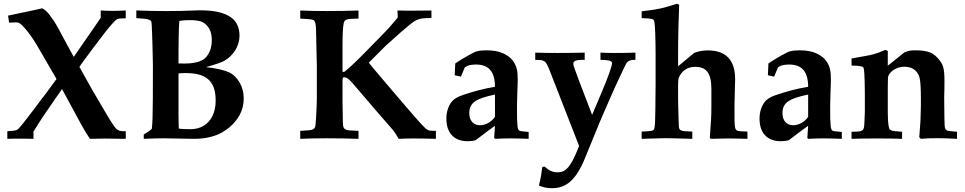

<svg xmlns="http://www.w3.org/2000/svg" viewBox="-20 -739 5135 1022"><path d="M19 0V-40.5Q35.6 -42 45.2 -42.7Q54.7 -43.5 59.8 -44.4Q64.9 -45.4 67.4 -46.6Q69.8 -47.9 72.8 -49.3Q76.7 -51.8 83.3 -59.1Q89.8 -66.4 100.8 -79.8Q111.8 -93.3 127.4 -114Q143.1 -134.8 165 -163.1Q184.1 -188 196 -204.6Q208 -221.2 214.4 -228L280.8 -318.4L179.2 -493.7Q166.5 -515.6 152.6 -535.9Q138.7 -556.2 125.5 -572.8Q112.3 -589.4 101.1 -600.8Q89.8 -612.3 82.5 -616.2Q78.6 -618.7 73.7 -619.1Q68.8 -619.6 64 -620.1Q60.1 -620.1 51.3 -619.6Q42.5 -619.1 28.3 -618.2L22.9 -655.8L149.9 -682.6Q165.5 -686 179.2 -689Q192.9 -691.9 205.1 -694.8Q212.4 -690.4 218.5 -686Q224.6 -681.6 230 -676Q235.4 -670.4 241.2 -663.3Q247.1 -656.2 253.4 -646Q259.8 -637.7 265.1 -630.1Q270.5 -622.6 277.1 -611.3Q283.7 -600.1 293.2 -582.8Q302.7 -565.4 317.4 -537.6L372.6 -436L516.1 -644V-683.1Q538.6 -682.1 554.9 -681.6Q571.3 -681.2 581.5 -681.2Q590.8 -681.2 607.7 -681.6Q624.5 -682.1 649.4 -683.1V-641.6Q633.3 -641.1 623.8 -640.9Q614.3 -640.6 607.2 -638.2Q600.1 -635.7 593.8 -629.9Q587.4 -624 577.6 -612.8Q544.9 -576.7 471.2 -477.1L415.5 -401.9L402.8 -383.3Q401.9 -384.8 406.2 -376.7Q410.6 -368.7 418 -355.5Q425.3 -342.3 434.3 -326.2Q443.4 -310.1 451.4 -295.7Q459.5 -281.2 465.3 -270.8Q471.2 -260.3 472.7 -257.8L535.2 -151.4Q549.8 -126.5 559.1 -111.3Q568.4 -96.2 574.2 -86.9Q580.1 -77.6 584.5 -71.5Q588.9 -65.4 594.2 -58.6Q599.6 -51.8 606 -48.1Q612.3 -44.4 618.4 -42.7Q624.5 -41 629.9 -40.8Q635.3 -40.5 638.2 -40.5H649.4V0Q549.8 -1.5 537.6 -1.5Q502.4 -1.5 459 0Q451.7 -9.8 439.5 -29.5Q427.2 -49.3 411.1 -78.6L310.1 -265.1Q306.6 -259.8 298.6 -248.3Q290.5 -236.8 280.5 -222.4Q270.5 -208 259.5 -191.9Q248.5 -175.8 238.8 -161.9Q229 -147.9 221.7 -137.2Q214.4 -126.5 211.4 -122.1Q200.2 -105.5 187 -84.7Q173.8 -64 158.2 -38.6V0Q138.7 -0.5 122.3 -0.7Q106 -1 91.8 -1Q64 -1 46.1 -0.7Q28.3 -0.5 19 0Z M745.1 0V-22.9Q757.8 -30.8 768.8 -38.1Q779.8 -45.4 788.1 -53.2Q789.6 -65.4 790.5 -80.1Q791.5 -94.7 792 -111.8Q793 -147.5 793.5 -211.7Q793.9 -275.9 793.9 -371.1Q793.9 -381.3 793.7 -402.8Q793.5 -424.3 792.7 -451.2Q792 -478 791.3 -506.8Q790.5 -535.6 789.6 -560.1Q788.6 -584.5 787.8 -601.6Q787.1 -618.7 786.1 -621.6Q784.7 -627 780.8 -630.1Q776.9 -633.3 768.1 -635.7Q759.3 -638.2 744.4 -639.6Q729.5 -641.1 705.6 -642.6V-683.1Q710.9 -683.6 716.6 -683.3Q722.2 -683.1 728 -682.6L795.4 -680.7Q798.3 -680.7 810.1 -680.7Q821.8 -680.7 835.2 -680.4Q848.6 -680.2 861.1 -680.2Q873.5 -680.2 877.9 -680.2Q916.5 -680.2 944.1 -680.9Q971.7 -681.6 991.5 -682.4Q1011.2 -683.1 1024.4 -683.6Q1037.6 -684.1 1046.4 -684.1Q1104.5 -684.1 1144.5 -674.3Q1184.6 -664.6 1209 -647Q1233.4 -629.4 1244.1 -604.5Q1254.9 -579.6 1254.9 -548.8Q1254.9 -528.3 1248.8 -508.3Q1242.7 -488.3 1231.7 -470.7Q1220.7 -453.1 1205.6 -438.7Q1190.4 -424.3 1172.4 -414.6Q1149.9 -402.3 1076.7 -381.8Q1122.1 -376.5 1152.6 -369.1Q1183.1 -361.8 1200.2 -353.5Q1217.3 -345.2 1231.4 -331.1Q1245.6 -316.9 1255.9 -299.1Q1266.1 -281.2 1271.7 -259.8Q1277.3 -238.3 1277.3 -215.3Q1277.3 -166.5 1255.9 -127.4Q1234.4 -88.4 1200.2 -60.5Q1183.6 -46.9 1164.6 -35.6Q1145.5 -24.4 1122.8 -16.6Q1100.1 -8.8 1073 -4.4Q1045.9 0 1012.7 0L848.6 -2.9Q809.1 -2.9 745.1 0ZM930.2 -401.4 958.5 -400.9Q992.2 -400.4 1020.3 -406.2Q1048.3 -412.1 1065.9 -424.8Q1084 -438 1095.7 -464.6Q1107.4 -491.2 1107.4 -526.4Q1107.4 -563 1093.3 -586.9Q1079.1 -610.8 1058.1 -621.1Q1037.1 -631.8 992.2 -631.8Q976.6 -631.8 961.9 -630.9Q947.3 -629.9 934.6 -627.9Q933.1 -610.4 932.4 -590.3Q931.6 -570.3 931.2 -546.9L930.2 -471.2ZM932.1 -54.7Q946.3 -51.3 992.7 -51.3Q1022.9 -51.3 1047.9 -61.5Q1072.8 -71.8 1090.6 -91.6Q1108.4 -111.3 1118.2 -139.9Q1127.9 -168.5 1127.9 -205.1Q1127.9 -247.1 1116.9 -274.9Q1106 -302.7 1085.4 -319.3Q1064.9 -335.9 1035.2 -343Q1005.4 -350.1 967.8 -350.1Q958 -350.1 948.5 -349.6Q939 -349.1 930.2 -348.1V-125.5L931.2 -67.4Q931.2 -66.4 931.4 -63.2Q931.6 -60.1 932.1 -54.7Z M2300.3 -42.5V0Q2264.6 -1 2234.6 -1.5Q2204.6 -2 2178.2 -2Q2157.7 -2 2139.2 -1.5Q2120.6 -1 2102.1 0Q2095.2 -12.7 2086.2 -26.6Q2077.1 -40.5 2064 -55.7L1968.8 -165Q1962.9 -172.4 1951.9 -185.1Q1940.9 -197.8 1928.5 -212.4Q1916 -227.1 1902.8 -242.4Q1889.6 -257.8 1878.9 -270.3Q1868.2 -282.7 1861.3 -290.8Q1854.5 -298.8 1854 -299.3Q1838.4 -316.4 1829.6 -322Q1820.8 -327.6 1814 -327.6Q1812 -327.6 1810.1 -327.6Q1808.1 -327.6 1806.6 -326.2Q1805.2 -324.7 1804.2 -321.3Q1803.2 -317.9 1803.2 -311V-201.2L1804.7 -104.5Q1804.7 -88.4 1805.4 -78.4Q1806.2 -68.4 1808.3 -62.5Q1810.5 -56.6 1814.2 -53.5Q1817.9 -50.3 1824.2 -47.9Q1829.1 -45.9 1844.7 -44.7Q1860.4 -43.5 1888.2 -42.5V0Q1808.6 -2.9 1719.2 -2.9Q1640.6 -2.9 1578.1 0V-42.5Q1609.4 -43.9 1626 -45.7Q1642.6 -47.4 1650.1 -53.2Q1657.7 -59.1 1659.2 -71.8Q1660.6 -84.5 1662.1 -107.9Q1666.5 -180.7 1666.5 -212.4V-389.6L1663.1 -541Q1662.6 -569.8 1661.9 -587.4Q1661.1 -605 1658.9 -615Q1656.7 -625 1652.8 -628.9Q1648.9 -632.8 1643.1 -634.3Q1632.3 -637.2 1578.1 -640.1V-683.1Q1640.6 -680.2 1719.7 -680.2Q1808.6 -680.2 1888.2 -683.1V-640.1Q1864.3 -639.6 1849.6 -638.7Q1835 -637.7 1826.7 -635.3Q1818.4 -632.8 1814.7 -627.7Q1811 -622.6 1809.1 -613.8Q1803.2 -582.5 1803.2 -493.2V-358.4L1811 -355Q1835 -373.5 1865.7 -403.1Q1896.5 -432.6 1937 -474.1L2006.3 -544.9Q2023.4 -562.5 2035.2 -574.7Q2046.9 -586.9 2053.7 -594.7L2096.7 -645Q2096.7 -646.5 2096.9 -647.9Q2097.2 -649.4 2097.2 -651.4Q2097.2 -656.7 2096.7 -664.8Q2096.2 -672.9 2095.2 -683.1Q2120.1 -682.6 2136.7 -682.4Q2153.3 -682.1 2161.6 -682.1L2276.4 -683.1V-643.6Q2252.9 -643.1 2237.3 -641.8Q2221.7 -640.6 2209.5 -637Q2197.3 -633.3 2186 -626Q2174.8 -618.7 2159.7 -606.4Q2144.5 -594.2 2113.8 -567.6Q2083 -541 2035.6 -498L1942.9 -405.3Q1954.6 -390.6 1971.9 -370.1Q1989.3 -349.6 2012.7 -321.8L2119.6 -196.3Q2157.2 -152.3 2182.1 -123.8Q2207 -95.2 2220.2 -81.1Q2233.9 -66.4 2241.9 -58.6Q2250 -50.8 2257.8 -47.1Q2265.6 -43.5 2274.9 -43Q2284.2 -42.5 2300.3 -42.5Z M2793.9 -36.6V0Q2765.6 -1 2741 -1.7Q2716.3 -2.4 2694.3 -2.4Q2673.8 -2.4 2654.1 -1.7Q2634.3 -1 2614.7 0L2610.4 -5.4L2614.7 -69.3Q2606.4 -64 2580.6 -44.9Q2554.7 -25.9 2511.2 7.8Q2491.2 12.7 2469.2 12.7Q2416 12.7 2386 -18.3Q2356 -49.3 2356 -108.4Q2356 -128.4 2359.9 -144.8Q2363.8 -161.1 2369.9 -174.1Q2376 -187 2383.3 -196Q2390.6 -205.1 2397.9 -210.4Q2406.2 -216.8 2417.7 -222.7Q2429.2 -228.5 2445.8 -233.9Q2484.4 -247.1 2526.6 -258.3Q2568.8 -269.5 2614.7 -276.9Q2614.7 -336.4 2590.1 -366Q2565.4 -395.5 2513.7 -395.5Q2499 -395.5 2484.1 -393.1Q2469.2 -390.6 2454.1 -380.4L2433.6 -331.1L2400.4 -338.4L2403.3 -401.4Q2420.9 -413.1 2438.7 -424.1Q2456.5 -435.1 2472.4 -443.8Q2488.3 -452.6 2500.2 -458.5Q2512.2 -464.4 2518.1 -465.8Q2538.1 -471.2 2568.8 -471.2Q2622.1 -471.2 2656.5 -455.8Q2690.9 -440.4 2707 -419.4Q2715.3 -409.2 2720.9 -398.2Q2726.6 -387.2 2730 -374.8Q2733.4 -362.3 2734.6 -347.4Q2735.8 -332.5 2735.8 -314Q2735.8 -312.5 2735.6 -303.5Q2735.4 -294.4 2734.9 -281Q2734.4 -267.6 2733.9 -251.2Q2733.4 -234.9 2732.9 -218.5Q2732.4 -202.1 2732.2 -186.8Q2731.9 -171.4 2731.9 -160.6Q2731.9 -127 2732.4 -105.2Q2732.9 -83.5 2734.4 -70.6Q2735.8 -57.6 2738.3 -51.5Q2740.7 -45.4 2744.6 -43.5Q2749 -41 2761.5 -39.8Q2773.9 -38.6 2793.9 -36.6ZM2614.7 -235.8Q2577.6 -228 2551.5 -219.5Q2525.4 -210.9 2509 -199.7Q2492.7 -188.5 2485.4 -173.3Q2478 -158.2 2478 -137.7Q2478 -106.4 2493.7 -89.4Q2509.3 -72.3 2535.6 -72.3Q2546.9 -72.3 2558.1 -75.7Q2569.3 -79.1 2579.8 -85Q2590.3 -90.8 2599.4 -99.1Q2608.4 -107.4 2614.7 -117.2Z M2848.6 249Q2852.5 231 2855.5 218.5Q2858.4 206.1 2859.4 199.2L2866.7 149.9L2879.4 147.5Q2894.5 162.6 2910.9 170.4Q2927.2 178.2 2948.2 178.2Q2960.9 178.2 2972.2 174.8Q2983.4 171.4 2994.6 161.6Q3005.9 151.9 3017.6 133.5Q3029.3 115.2 3043 85L3062.5 38.1L2904.3 -367.7Q2897 -386.2 2891.1 -397Q2885.3 -407.7 2877.4 -412.8Q2869.6 -418 2858.4 -419.2Q2847.2 -420.4 2829.1 -420.4V-459Q2853 -458 2882.1 -457.5Q2911.1 -457 2946.3 -457Q2987.8 -457 3023.9 -457.5Q3060.1 -458 3092.3 -459V-420.4H3081.1H3076.2Q3054.7 -420.4 3043.2 -415.5Q3031.7 -410.6 3031.7 -400.9Q3031.7 -390.6 3036.6 -379.4L3060.5 -313.5L3131.8 -127.4L3174.8 -229Q3207 -304.7 3222.4 -347.9Q3237.8 -391.1 3237.8 -402.8Q3237.8 -408.7 3233.2 -412.1Q3228.5 -415.5 3220.2 -417.2Q3211.9 -418.9 3200.7 -419.4Q3189.5 -419.9 3176.3 -420.4V-459Q3191.9 -458 3211.4 -457.5Q3231 -457 3254.9 -457Q3284.2 -457 3310.8 -457.5Q3337.4 -458 3362.3 -459V-420.4H3354.5H3352.1Q3342.8 -420.4 3333.7 -417.2Q3324.7 -414.1 3316.4 -405.8Q3314.9 -404.3 3310.1 -394.8Q3305.2 -385.3 3298.6 -371.1Q3292 -356.9 3283.9 -339.8Q3275.9 -322.8 3268.1 -306.2Q3260.3 -289.6 3253.4 -274.7Q3246.6 -259.8 3242.7 -250.5Q3214.8 -187.5 3197.8 -148.2Q3180.7 -108.9 3173.3 -91.3L3094.7 100.6Q3060.1 186.5 3018.1 225.1Q2977.5 262.7 2919.4 262.7Q2900.4 262.7 2884.5 259.8Q2868.7 256.8 2848.6 249Z M3958.5 -38.6V0Q3921.9 -1 3897.9 -1.5Q3874 -2 3862.8 -2Q3855 -2 3830.6 -1.5Q3806.2 -1 3763.2 0L3758.3 -4.9L3765.1 -106.9Q3766.6 -134.3 3766.6 -170.9V-265.6Q3766.6 -299.3 3761 -321.8Q3755.4 -344.2 3744.4 -357.9Q3733.4 -371.6 3717.3 -377.4Q3701.2 -383.3 3680.7 -383.3Q3649.9 -383.3 3627.7 -368.4Q3605.5 -353.5 3593.8 -327.1Q3589.4 -317.9 3589.4 -287.1V-225.6Q3589.4 -215.3 3589.6 -199.2Q3589.8 -183.1 3590.3 -165Q3590.8 -147 3591.3 -128.7Q3591.8 -110.4 3592.3 -95.5Q3592.8 -80.6 3593.3 -70.6Q3593.8 -60.5 3594.2 -59.1Q3596.7 -49.3 3603.8 -45.7Q3610.8 -42 3627.4 -40.5L3665 -38.6V0Q3597.7 -2 3561 -2.9Q3524.4 -3.9 3516.6 -3.4L3395.5 0V-38.6Q3417.5 -39.6 3429.9 -40.5Q3442.4 -41.5 3446.3 -42.5Q3453.6 -43.9 3457.5 -46.1Q3461.4 -48.3 3463.6 -58.1Q3465.8 -67.9 3466.8 -89.4Q3467.8 -110.8 3468.3 -151.4Q3469.7 -229 3469.7 -289.6V-447.8Q3469.7 -474.6 3469.2 -504.6Q3468.8 -534.7 3467.8 -560.8Q3466.8 -586.9 3465.3 -605.7Q3463.9 -624.5 3461.4 -628.9Q3459.5 -632.8 3456.8 -635Q3454.1 -637.2 3447.5 -638.7Q3440.9 -640.1 3429 -640.9Q3417 -641.6 3395.5 -642.6V-678.7Q3430.7 -682.6 3455.1 -686.5Q3479.5 -690.4 3495.1 -693.8Q3510.7 -697.3 3533 -703.6Q3555.2 -710 3584.5 -719.2L3595.2 -713.4L3591.3 -597.2Q3590.3 -552.7 3589.8 -512Q3589.4 -471.2 3589.4 -433.1V-386.2L3675.3 -457.5Q3710 -470.7 3746.1 -470.7Q3820.8 -470.7 3856.9 -431.9Q3893.1 -393.1 3893.1 -317.4Q3893.1 -315.9 3892.8 -307.1Q3892.6 -298.3 3892.1 -284.9Q3891.6 -271.5 3891.4 -255.1Q3891.1 -238.8 3890.6 -222.4Q3890.1 -206.1 3889.9 -190.9Q3889.6 -175.8 3889.6 -165Q3889.6 -125.5 3889.9 -102.5Q3890.1 -79.6 3891.6 -67.6Q3893.1 -55.7 3896 -51.3Q3898.9 -46.9 3903.8 -43.9Q3912.1 -39.6 3958.5 -38.6Z M4460.9 -36.6V0Q4432.6 -1 4408 -1.7Q4383.3 -2.4 4361.3 -2.4Q4340.8 -2.4 4321 -1.7Q4301.3 -1 4281.7 0L4277.3 -5.4L4281.7 -69.3Q4273.4 -64 4247.6 -44.9Q4221.7 -25.9 4178.2 7.8Q4158.2 12.7 4136.2 12.7Q4083 12.7 4053 -18.3Q4022.9 -49.3 4022.9 -108.4Q4022.9 -128.4 4026.9 -144.8Q4030.8 -161.1 4036.9 -174.1Q4043 -187 4050.3 -196Q4057.6 -205.1 4064.9 -210.4Q4073.2 -216.8 4084.7 -222.7Q4096.2 -228.5 4112.8 -233.9Q4151.4 -247.1 4193.6 -258.3Q4235.8 -269.5 4281.7 -276.9Q4281.7 -336.4 4257.1 -366Q4232.4 -395.5 4180.7 -395.5Q4166 -395.5 4151.1 -393.1Q4136.2 -390.6 4121.1 -380.4L4100.6 -331.1L4067.4 -338.4L4070.3 -401.4Q4087.9 -413.1 4105.7 -424.1Q4123.5 -435.1 4139.4 -443.8Q4155.3 -452.6 4167.2 -458.5Q4179.2 -464.4 4185.1 -465.8Q4205.1 -471.2 4235.8 -471.2Q4289.1 -471.2 4323.5 -455.8Q4357.9 -440.4 4374 -419.4Q4382.3 -409.2 4387.9 -398.2Q4393.6 -387.2 4397 -374.8Q4400.4 -362.3 4401.6 -347.4Q4402.8 -332.5 4402.8 -314Q4402.8 -312.5 4402.6 -303.5Q4402.3 -294.4 4401.9 -281Q4401.4 -267.6 4400.9 -251.2Q4400.4 -234.9 4399.9 -218.5Q4399.4 -202.1 4399.2 -186.8Q4398.9 -171.4 4398.9 -160.6Q4398.9 -127 4399.4 -105.2Q4399.9 -83.5 4401.4 -70.6Q4402.8 -57.6 4405.3 -51.5Q4407.7 -45.4 4411.6 -43.5Q4416 -41 4428.5 -39.8Q4440.9 -38.6 4460.9 -36.6ZM4281.7 -235.8Q4244.6 -228 4218.5 -219.5Q4192.4 -210.9 4176 -199.7Q4159.7 -188.5 4152.3 -173.3Q4145 -158.2 4145 -137.7Q4145 -106.4 4160.6 -89.4Q4176.3 -72.3 4202.6 -72.3Q4213.9 -72.3 4225.1 -75.7Q4236.3 -79.1 4246.8 -85Q4257.3 -90.8 4266.4 -99.1Q4275.4 -107.4 4281.7 -117.2Z M5074.2 -37.6V0Q5040.5 -2 5013.7 -2.7Q4986.8 -3.4 4965.8 -3.4Q4940.9 -3.4 4920.4 -2.7Q4899.9 -2 4881.8 0L4873 -8.8Q4873.5 -14.2 4875.2 -35.2Q4877 -56.2 4879.4 -93.3L4881.8 -173.3V-211.9Q4881.8 -254.9 4880.1 -282.7Q4878.4 -310.5 4875 -324.2Q4868.7 -351.1 4848.1 -367.4Q4827.6 -383.8 4793.5 -383.8Q4776.9 -383.8 4762.5 -379.2Q4748 -374.5 4737.1 -367.2Q4726.1 -359.9 4718.8 -351.3Q4711.4 -342.8 4708.5 -334.5Q4705.6 -326.7 4705.6 -277.3V-256.3V-174.3Q4705.6 -159.7 4705.6 -139.4Q4705.6 -119.1 4706.8 -100.1Q4708 -81.1 4710.4 -66.4Q4712.9 -51.8 4717.8 -48.8Q4721.7 -46.4 4723.9 -45.2Q4726.1 -43.9 4731.4 -42.7Q4736.8 -41.5 4748 -40.5Q4759.3 -39.6 4781.7 -37.6V0Q4754.9 -1 4722.4 -1.5Q4689.9 -2 4651.4 -2Q4606 -2 4571.8 -1.5Q4537.6 -1 4512.7 0V-37.6Q4535.6 -37.6 4549.1 -38.8Q4562.5 -40 4569.3 -44.7Q4576.2 -49.3 4578.4 -59.1Q4580.6 -68.8 4581.1 -86.4L4583 -129.9Q4583.5 -136.7 4583.5 -147.7Q4583.5 -158.7 4583.5 -174.3V-238.3Q4583.5 -246.1 4583.3 -259Q4583 -272 4582.8 -286.9Q4582.5 -301.8 4582 -317.4Q4581.5 -333 4580.8 -345.9Q4580.1 -358.9 4578.9 -367.9Q4577.6 -377 4576.2 -378.9Q4574.7 -381.3 4572 -383.1Q4569.3 -384.8 4563 -386.2Q4556.6 -387.7 4544.9 -388.7Q4533.2 -389.6 4512.7 -390.1V-427.7Q4557.1 -435.5 4586.2 -440.9Q4615.2 -446.3 4629.4 -450.2Q4657.2 -457.5 4692.4 -473.6L4705.6 -467.8V-389.2L4794.4 -460.4Q4803.2 -463.9 4810.1 -466.1Q4816.9 -468.3 4823.2 -469.2Q4829.6 -470.2 4836.4 -470.7Q4843.3 -471.2 4852.1 -471.2Q4878.4 -471.2 4897.5 -468.3Q4916.5 -465.3 4930.4 -459.7Q4944.3 -454.1 4954.6 -445.8Q4964.8 -437.5 4974.6 -426.3Q4983.9 -415.5 4990.2 -405.5Q4996.6 -395.5 5000.2 -382.8Q5003.9 -370.1 5005.6 -352.8Q5007.3 -335.4 5007.3 -309.6Q5007.3 -288.1 5007.1 -274.2Q5006.8 -260.3 5006.6 -251Q5006.3 -241.7 5006.1 -235.8Q5005.9 -230 5005.9 -224.6L5006.3 -174.3Q5006.8 -131.3 5007.1 -107.2Q5007.3 -83 5008.3 -70.8Q5009.3 -58.6 5011.5 -54.4Q5013.7 -50.3 5017.6 -46.9Q5020.5 -44.4 5024.4 -43.2Q5028.3 -42 5034.7 -41.3Q5041 -40.5 5050.5 -39.8Q5060.1 -39.1 5074.2 -37.6Z"/></svg>

Font: XB Kayhan
Style: Bold
Weight: 700
Designer: Behnam
Foundry: Irmug
Version: Version 7.300 2009